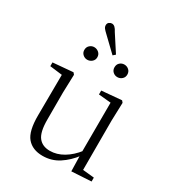

<svg xmlns="http://www.w3.org/2000/svg" viewBox="-208 -1011 1060 1153"><g transform="rotate(30 321.5 -434.5)"><path d="M207 -620Q190 -620 176.5 -632Q163 -644 163 -663Q163 -683 176.5 -695Q190 -707 207 -707Q225 -707 239 -695Q253 -683 253 -663Q253 -644 239 -632Q225 -620 207 -620ZM326 -719 227 -814Q215 -825 207.5 -834.5Q200 -844 200 -856Q200 -869 209 -876Q218 -883 228 -883Q240 -883 249.5 -874Q259 -865 268 -847L342 -733ZM416 -620Q398 -620 385 -632Q372 -644 372 -663Q372 -683 385 -695Q398 -707 416 -707Q434 -707 447.5 -695Q461 -683 461 -663Q461 -644 447.5 -632Q434 -620 416 -620ZM263 14Q193 14 155.5 -30Q118 -74 119 -185L121 -478L140 -463L35 -476V-502L174 -514L184 -502L180 -377V-188Q180 -103 207 -68.5Q234 -34 286 -34Q334 -34 379.5 -61Q425 -88 463 -137L482 -103H464Q425 -51 375 -18.5Q325 14 263 14ZM460 8 457 -116V-117L458 -467L373 -475V-502L511 -514L521 -502L517 -377V-35L596 -27V0Z"/></g></svg>

Font: Noto Serif HK
Style: Regular
Weight: 200
Designer: Ryoko NISHIZUKA 西塚涼子 (kana & ideographs); Frank Grießhammer (Latin, Greek & Cyrillic); Wenlong ZHANG 张文龙 (bopomofo); San
Foundry: Adobe
Version: Version 2.001;hotconv 1.1.0;makeotfexe 2.6.0